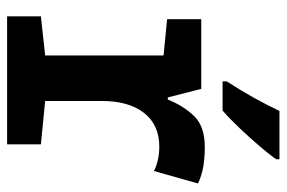

<svg xmlns="http://www.w3.org/2000/svg" viewBox="-153 -653 806 540"><g transform="rotate(90 250.0 -383.0)"><path d="M26 0V-95L136 -107V-440L34 -450V-546H230L254 -452H260Q278 -497 307 -526.5Q336 -556 394 -556Q422 -556 447 -552Q472 -548 496 -537L461 -413Q431 -428 392 -428Q331 -428 297.5 -385Q264 -342 264 -267V-107L386 -95V0ZM209 -618Q235 -658 255.5 -695Q276 -732 292 -766H428V-757Q415 -738 391 -710Q367 -682 340.5 -654Q314 -626 291 -606H209Z"/></g></svg>

Font: Noto Sans Mono ExtraCondensed
Style: Bold
Weight: 700
Width: 2
Designer: Monotype Design Team
Foundry: Monotype Imaging Inc.
Version: Version 2.014